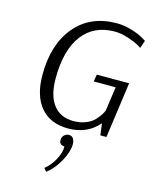

<svg xmlns="http://www.w3.org/2000/svg" viewBox="-136 -748 893 1124"><g transform="rotate(15 310.0 -185.5)"><path d="M590 -338 543 0H506L497 -71Q428 10 313 10Q204 10 145.5 -59.5Q87 -129 87 -255Q87 -440 179 -549.5Q271 -659 431 -659Q477 -659 523 -644.5Q569 -630 592 -616L615 -602L599 -555Q590 -561 574.5 -570Q559 -579 515 -594Q471 -609 432 -609Q305 -609 236 -517.5Q167 -426 167 -255Q167 -150 210 -95Q253 -40 331 -40Q372 -40 405 -53Q438 -66 457 -86.5Q476 -107 485 -121.5Q494 -136 499 -148L520 -295H387L394 -338ZM303 54Q315 45 329 45Q343 45 352 54L356 60Q364 74 364 93Q364 137 332 195.5Q300 254 255 288L239 269Q276 239 298.5 195.5Q321 152 320 117Q304 117 295 108Q288 100 288 87Q288 66 303 54Z"/></g></svg>

Font: ArsenalItalic
Style: Italic
Weight: 400
Italic angle: -9°
Designer: Andrij Shevchenko
Foundry: Stairsfor.com
Version: Version 1.000